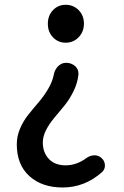

<svg xmlns="http://www.w3.org/2000/svg" viewBox="-20 -582 530 821"><path d="M248 219.7Q159.2 219.7 105.5 170.9Q51.8 122.1 51.8 35.2Q51.8 0 65.9 -32.7Q80.1 -65.4 101.6 -92.3Q123 -119.1 145 -144.5Q167 -169.9 185.5 -201.2Q204.1 -232.4 210 -262.7Q213.9 -284.2 228.5 -298.8Q243.2 -313.5 262.7 -313.5Q285.2 -313.5 301.8 -298.8Q315.4 -286.1 315.4 -267.6Q315.4 -265.6 315.4 -262.7Q311.5 -226.6 294.4 -191.9Q277.3 -157.2 255.9 -130.9Q234.4 -104.5 212.9 -79.1Q191.4 -53.7 177.2 -26.4Q163.1 1 163.1 27.3Q163.1 70.3 189 97.7Q214.8 125 260.7 125Q307.6 125 349.6 93.8Q364.3 83 382.8 82Q382.8 82 383.8 82Q401.4 82 414.1 93.8Q428.7 106.4 428.7 126Q428.7 142.6 416 154.3Q341.8 219.7 248 219.7ZM260.7 -399.4Q228.5 -399.4 206.5 -422.4Q184.6 -445.3 184.6 -480.5Q184.6 -515.6 206.5 -538.6Q228.5 -561.5 260.7 -561.5Q293.9 -561.5 316.4 -538.6Q338.9 -515.6 338.9 -481Q338.9 -446.3 316.4 -422.9Q293.9 -399.4 260.7 -399.4Z"/></svg>

Font: Gen Jyuu Gothic P Medium
Style: Regular
Weight: 500
Designer: [Source Han Sans]
Ryoko NISHIZUKA  (kana & ideographs); Paul D. Hunt (Latin, Greek & Cyrillic); Wenlong ZHANG  (bopomofo
Version: Version 1.002.20150607